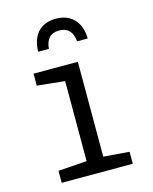

<svg xmlns="http://www.w3.org/2000/svg" viewBox="-114 -837 729 913"><g transform="rotate(-15 250.0 -380.5)"><path d="M75 -59 216 -69V-463L80 -477V-536H298V-69L425 -59V0H75ZM372 -631H320Q313 -703 250 -703Q187 -703 181 -631H128Q130 -695 162 -728Q194 -761 250 -761Q306 -761 338.5 -726.5Q371 -692 372 -631Z"/></g></svg>

Font: Noto Sans Mono UI Cond
Style: Regular
Weight: 400
Width: 3
Monospace: yes
Designer: Monotype Design team
Foundry: Monotype Imaging Inc.
Version: Version 1.000